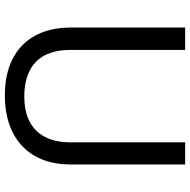

<svg xmlns="http://www.w3.org/2000/svg" viewBox="-16 -804 764 771"><g transform="rotate(90 365.5 -418.0)"><path d="M640 -318V-780H551V-318C551 -210 496 -134 367 -134C242 -134 180 -201 180 -317V-780H90V-320C90 -161 184 -56 362 -56C551 -56 640 -170 640 -318Z"/></g></svg>

Font: Noto Sans Malayalam UI
Style: Regular
Weight: 400
Designer: Jelle Bosma - Monotype Design Team
Foundry: Monotype Imaging Inc.
Version: Version 2.104